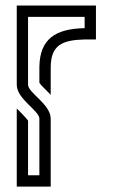

<svg xmlns="http://www.w3.org/2000/svg" viewBox="-20 -687 415 707"><path d="M125 -250V-41.7H83.3V-242.7C80.2 -247.9 71.9 -256.2 60.4 -268.8L41.7 -287.5V0H166.7V-250C166.7 -303.2 83.3 -345.2 83.3 -375V-625H291.7V-583.3C184.9 -581.2 126.9 -544.2 125 -441.7V-382.3C132.1 -370.4 160.4 -345.9 166.7 -337.5V-437.5C166.7 -520.8 208.2 -539.6 291.7 -541.7H333.3V-666.7H41.7V-375C41.7 -321.8 125 -279.8 125 -250Z"/></svg>

Font: Sportrop
Style: Regular
Weight: 500
Version: Version 0.9